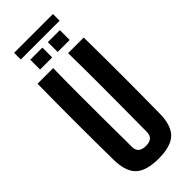

<svg xmlns="http://www.w3.org/2000/svg" viewBox="-325 -1068 1120 1120"><g transform="rotate(-45 235.5 -507.5)"><path d="M236 9Q134 9 90 -33.5Q46 -76 45 -174Q41 -487 45 -800H174Q172 -696 172 -585.5Q172 -475 172.5 -364.5Q173 -254 174 -150Q174 -96 236 -96Q297 -96 297 -150Q298 -254 298.5 -364.5Q299 -475 299 -585.5Q299 -696 297 -800H426Q430 -487 426 -174Q425 -76 381 -33.5Q337 9 236 9ZM259 -848V-929H358V-848ZM114 -848V-929H214V-848ZM76 -969V-1024H396V-969Z"/></g></svg>

Font: Big Shoulders Display ExtraBold
Style: Regular
Weight: 800
Designer: Patric King
Foundry: XO Type Co
Version: Version 1.000; ttfautohint (v1.8.2)